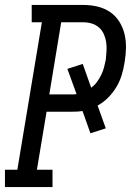

<svg xmlns="http://www.w3.org/2000/svg" viewBox="-29 -755 549 775"><path d="M-9 0V-70H41L140 -665H99V-735H308Q337 -735 364.5 -728.5Q392 -722 414.5 -707Q437 -692 452 -668.5Q467 -645 473.5 -618Q480 -591 479.5 -562Q479 -533 474 -504Q470 -478 462.5 -453Q455 -428 441.5 -405Q428 -382 408.5 -362Q389 -342 365 -329L398 -237L336 -217L304 -307Q292 -305 281 -304.5Q270 -304 259 -304H159L120 -70H183V0ZM170 -374H259Q264 -374 269 -374Q274 -374 280 -375L243 -477L305 -497L339 -401Q353 -411 363 -425Q373 -439 380 -453.5Q387 -468 391 -483.5Q395 -499 398 -514Q400 -532 401 -550Q402 -568 399.5 -585Q397 -602 390 -617.5Q383 -633 370.5 -644Q358 -655 341.5 -660Q325 -665 308 -665H218Z"/></svg>

Font: Iosevka Gothic
Style: Italic
Weight: 400
Italic angle: -9°
Monospace: yes
Designer: Belleve Invis
Foundry: Belleve Invis
Version: Version 15.5.1; ttfautohint (v1.8.4)